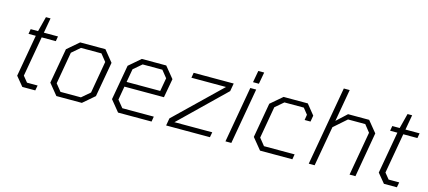

<svg xmlns="http://www.w3.org/2000/svg" viewBox="-56 -1235 3865 1732"><g transform="rotate(15 1876.5 -368.5)"><path d="M183 0 112 -86 181 -477H113L121 -523H190L226 -663H269L244 -523H376L368 -477H236L170 -102L214 -48H313L304 0Z M501 0 417 -103 475 -430 583 -523H819L904 -418L846 -92L739 0ZM527 -46H718L795 -112L847 -411L794 -477H603L526 -411L474 -112Z M1077 0 993 -103 1051 -430 1159 -523H1387L1473 -418L1441 -241H1072L1050 -114L1104 -48H1398L1390 0ZM1080 -287H1394L1416 -411L1363 -477H1179L1102 -411Z M1526 0 1538 -69 1957 -474 1961 -475H1635L1643 -523H2017L2004 -449L1592 -49L1587 -48H1944L1935 0Z M2182 -580 2202 -690H2257L2237 -580ZM2080 0 2172 -523H2227L2135 0Z M2403 0 2317 -105 2374 -430 2483 -523H2709L2785 -429L2775 -371H2720L2728 -422L2684 -477H2503L2426 -411L2374 -114L2427 -48H2713L2705 0Z M2858 0 2988 -737H3043L2990 -435L3085 -523H3282L3367 -419L3294 0H3239L3311 -410L3258 -477H3097L2979 -373L2913 0Z M3560 0 3489 -86 3558 -477H3490L3498 -523H3567L3603 -663H3646L3621 -523H3753L3745 -477H3613L3547 -102L3591 -48H3690L3681 0Z"/></g></svg>

Font: Tomorrow Light
Style: Italic
Weight: 300
Italic angle: -10°
Designer: Tony de Marco, Monica Rizzolli
Foundry: Just in Type
Version: Version 2.002